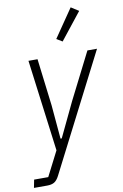

<svg xmlns="http://www.w3.org/2000/svg" viewBox="-126 -826 694 1084"><g transform="rotate(-10 221.5 -284.0)"><path d="M410 -512H465L123 157Q110 182 94.5 191Q79 200 54 200H-22L-13 154H68L140 13L72 -512H124L157 -242L174 -48H181L275 -245ZM281 -586 248 -606 359 -768 403 -740Z"/></g></svg>

Font: IBM Plex Sans Cond Light
Style: Italic
Weight: 300
Width: 3
Italic angle: -11°
Designer: Mike Abbink, Paul van der Laan, Pieter van Rosmalen
Foundry: Bold Monday
Version: Version 1.3